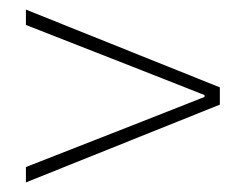

<svg xmlns="http://www.w3.org/2000/svg" viewBox="-20 -532 512 400"><path d="M34 -152V-184L274 -278L406 -330V-334L274 -386L34 -480V-512L438 -350V-314Z"/></svg>

Font: Assistant ExtraLight
Style: Regular
Weight: 200
Designer: Hebrew By Ben Nathan, Latin by Paul Hunt
Version: Version 3.000